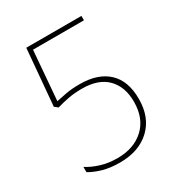

<svg xmlns="http://www.w3.org/2000/svg" viewBox="-172 -827 882 950"><g transform="rotate(-30 268.5 -352.0)"><path d="M258 -426Q211 -426 177 -419.5Q143 -413 120 -408L143 -689H434V-714H119L91 -393L110 -378Q144 -388 178.5 -394.5Q213 -401 256 -401Q350 -401 398.5 -351.5Q447 -302 447 -217Q447 -122 389.5 -68.5Q332 -15 238 -15Q186 -15 143 -28.5Q100 -42 69 -62V-32Q99 -14 140.5 -2Q182 10 238 10Q346 10 410.5 -50.5Q475 -111 475 -217Q475 -320 418 -373Q361 -426 258 -426Z"/></g></svg>

Font: Noto Sans Display Thin
Style: Regular
Weight: 250
Designer: Monotype Design Team
Foundry: Monotype Imaging Inc.
Version: Version 1.900